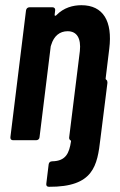

<svg xmlns="http://www.w3.org/2000/svg" viewBox="-20 -539 461 738"><path d="M386 -237 400 -352C413 -457 377 -519 293 -519C261 -519 225 -510 196 -480C192 -477 190 -478 190 -482L192 -499C193 -506 189 -511 182 -511H93C86 -511 81 -506 80 -499L20 -12C19 -5 23 0 30 0H119C126 0 132 -5 132 -12L175 -361C176 -363 176 -365 177 -367C187 -400 209 -419 240 -419C276 -419 292 -391 287 -343L246 -12C245 -7 247 -3 249 -1C251 0 253 1 253 4C246 50 233 80 181 81C172 81 168 86 167 93L158 167C157 174 160 179 168 179C340 180 354 98 366 -6L393 -221C393 -226 392 -230 389 -232C388 -233 386 -234 386 -237Z"/></svg>

Font: Barlow Condensed SemiBold
Style: Italic
Weight: 600
Width: 3
Italic angle: -7°
Designer: Jeremy Tribby
Foundry: Tribby Type
Version: Version 1.422;hotconv 1.0.109;makeotfexe 2.5.65596